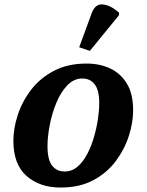

<svg xmlns="http://www.w3.org/2000/svg" viewBox="-20 -831 658 861"><path d="M252 10Q158 10 99 -42Q40 -94 40 -200Q40 -256 60 -316.5Q80 -377 120 -429Q160 -481 222 -513.5Q284 -546 368 -546Q426 -546 473 -524.5Q520 -503 548.5 -457Q577 -411 577 -336Q577 -282 558 -222Q539 -162 499.5 -109Q460 -56 398.5 -23Q337 10 252 10ZM270 -62Q302 -62 327 -83Q352 -104 370.5 -139Q389 -174 401 -215Q413 -256 419 -296Q425 -336 425 -368Q425 -427 404.5 -453Q384 -479 349 -479Q311 -479 281.5 -448Q252 -417 232.5 -369.5Q213 -322 203 -270Q193 -218 193 -176Q193 -115 213.5 -88.5Q234 -62 270 -62ZM383 -603 335 -619 392 -774Q408 -815 442.5 -811Q477 -807 514 -774L513 -762Z"/></svg>

Font: Noto Serif
Style: Bold Italic
Weight: 700
Italic angle: -12°
Designer: Monotype Design Team
Foundry: Monotype Imaging Inc.
Version: Version 2.013